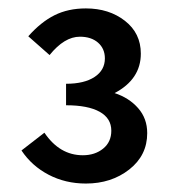

<svg xmlns="http://www.w3.org/2000/svg" viewBox="-20 -807 412 454"><path d="M30.8 -451.2 85 -493.2Q121.1 -439.9 175.8 -439.9Q204.6 -439.9 223.9 -455.6Q243.2 -471.2 243.2 -498Q243.2 -527.3 215.6 -542.7Q188 -558.1 136.2 -558.1V-608.9Q179.2 -608.9 203.6 -625Q228 -641.1 228 -668.9Q228 -691.9 211.9 -706.1Q195.8 -720.2 168.9 -720.2Q132.3 -720.2 97.2 -676.8L46.9 -721.2Q76.7 -754.9 108.9 -771Q141.1 -787.1 183.1 -787.1Q237.8 -787.1 275.4 -757.8Q313 -728.5 313 -680.2Q313 -619.6 251 -586.9Q285.2 -575.7 306.6 -551.3Q328.1 -526.9 328.1 -492.2Q328.1 -439.5 285.6 -406.2Q243.2 -373 183.1 -373Q134.8 -373 95 -393.8Q55.2 -414.6 30.8 -451.2Z"/></svg>

Font: Source Sans Pro Semibold
Style: Regular
Weight: 600
Designer: Paul D. Hunt
Foundry: Adobe Systems Incorporated
Version: Version 2.020;PS 2.0;hotconv 1.0.86;makeotf.lib2.5.63406